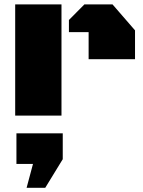

<svg xmlns="http://www.w3.org/2000/svg" viewBox="-20 -539 665 895"><path d="M393.1 -389.2H301.3V-445.8L373.5 -518.6H504.4L609.4 -397.5V-263.2H393.1ZM50.8 0V-518.6H266.6V0ZM56.6 82.5H272.5V203.1L190.9 336.4H104L133.8 225.1H56.6Z"/></svg>

Font: Black Ops One [rus by aLiNcE]
Style: Regular
Weight: 400
Designer: James Grieshaber
Foundry: James Grieshaber
Version: Version 1.002;May 25, 2024;FontCreator 13.0.0.2680 64-bit